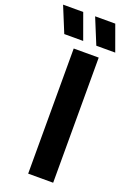

<svg xmlns="http://www.w3.org/2000/svg" viewBox="-261 -1008 717 1067"><g transform="rotate(20 97.5 -474.5)"><path d="M55.3 0V-740H203.1V0ZM168 -797.5 105.9 -948.9H225L279.9 -797.5ZM-21.5 -797.5 -83.6 -948.9H35.5L90.4 -797.5Z"/></g></svg>

Font: Encode Sans Condensed Thin
Style: Regular
Weight: 100
Width: 3
Designer: Multiple Designers
Foundry: Impallari Type
Version: Version 3.002